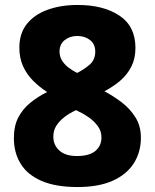

<svg xmlns="http://www.w3.org/2000/svg" viewBox="-20 -744 623 774"><path d="M293 -724Q397 -724 461.5 -681Q526 -638 526 -551Q526 -508 509.5 -475.5Q493 -443 465 -419Q437 -395 401 -376Q437 -357 470.5 -331.5Q504 -306 526 -271Q548 -236 548 -189Q548 -131 519.5 -86Q491 -41 434.5 -15.5Q378 10 292 10Q205 10 148 -14.5Q91 -39 63.5 -83.5Q36 -128 36 -187Q36 -237 54 -271Q72 -305 102 -329.5Q132 -354 170 -373Q139 -393 113.5 -418.5Q88 -444 73 -477Q58 -510 58 -552Q58 -609 88 -647Q118 -685 171.5 -704.5Q225 -724 293 -724ZM195 -193Q195 -159 219.5 -137Q244 -115 290 -115Q340 -115 364.5 -135.5Q389 -156 389 -190Q389 -215 375 -234.5Q361 -254 340.5 -269Q320 -284 300 -293L287 -300Q260 -288 239.5 -272Q219 -256 207 -237Q195 -218 195 -193ZM292 -599Q262 -599 241 -582.5Q220 -566 220 -536Q220 -517 229.5 -501Q239 -485 255 -472.5Q271 -460 291 -450Q319 -464 341.5 -483.5Q364 -503 364 -536Q364 -566 343 -582.5Q322 -599 292 -599Z"/></svg>

Font: Noto Sans Syriac Eastern ExtraBold
Style: Regular
Weight: 800
Designer: Patrick Giasson and the Monotype Design Team
Foundry: Monotype Imaging Inc.
Version: Version 3.001